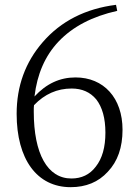

<svg xmlns="http://www.w3.org/2000/svg" viewBox="-20 -762 576 796"><path d="M273 14C336 14 388 -7 427 -50C468 -93 488 -151 488 -224C488 -356 410 -441 293 -441C228 -441 172 -415 123 -362C134 -455 167 -531 223 -590C282 -652 363 -694 466 -717L461 -742C334 -726 232 -674 157 -587C85 -504 49 -405 49 -290C49 -102 133 14 273 14ZM276 -22C177 -22 120 -124 120 -299C120 -311 120 -320 121 -326C165 -372 217 -395 277 -395C320 -395 354 -380 379 -350C404 -318 417 -272 417 -212C417 -152 404 -105 377 -71C352 -38 318 -22 276 -22Z"/></svg>

Font: AllPunType Light
Style: Regular
Weight: 300
Version: 1.0